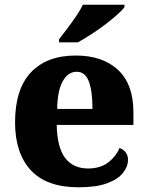

<svg xmlns="http://www.w3.org/2000/svg" viewBox="-20 -786 626 816"><path d="M314 10Q178 10 111 -62.5Q44 -135 44 -266Q44 -407 111.5 -478.5Q179 -550 302 -550Q416 -550 481.5 -489Q547 -428 547 -309V-255H221Q223 -159 257 -114.5Q291 -70 354 -70Q406 -70 439 -95Q472 -120 488 -157Q505 -151 514.5 -138Q524 -125 524 -107Q524 -78 502.5 -51Q481 -24 435 -7Q389 10 314 10ZM373 -323Q373 -399 357.5 -440Q342 -481 306 -481Q269 -481 246.5 -440.5Q224 -400 223 -323ZM231 -619Q246 -638 265.5 -664Q285 -690 303.5 -717Q322 -744 332 -766H509V-756Q500 -743 477.5 -723Q455 -703 426 -681Q397 -659 366.5 -639.5Q336 -620 311 -606H231Z"/></svg>

Font: Noto Serif Gujarati ExtraBold
Style: Regular
Weight: 800
Version: Version 2.102